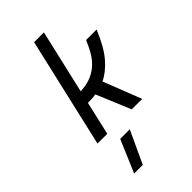

<svg xmlns="http://www.w3.org/2000/svg" viewBox="-298 -802 1178 1178"><g transform="rotate(-45 291.0 -213.0)"><path d="M210 78H293L195 289H120ZM91 0 256 -715H341L245 -300Q300 -302 339.5 -319Q379 -336 407.5 -363.5Q436 -391 455.5 -426Q475 -461 491 -499H582Q537 -389 486.5 -331Q436 -273 382 -248L479 0H388L295 -223Q278 -220 260.5 -219Q243 -218 226 -218L176 0Z"/></g></svg>

Font: Panefresco 500wt
Style: Italic
Weight: 700
Foundry: Campivisivi & Chank Co
Version: Version 1.000